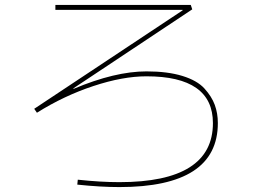

<svg xmlns="http://www.w3.org/2000/svg" viewBox="-20 -740 1040 780"><path d="M722 -698V-700H205V-720H755L761 -702L278 -381L279 -379Q447 -450 575 -450Q661 -450 721 -431.5Q781 -413 810.5 -380.5Q840 -348 852.5 -314Q865 -280 865 -240Q865 20 465 20Q389 20 294 10L296 -10Q389 0 465 0Q845 0 845 -240Q845 -430 575 -430Q479 -430 359.5 -390.5Q240 -351 130 -282L119 -298Z"/></svg>

Font: Mplus 1p Thin
Style: Regular
Weight: 250
Version: Version 1.061